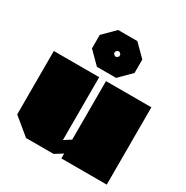

<svg xmlns="http://www.w3.org/2000/svg" viewBox="-183 -972 1091 1125"><g transform="rotate(30 362.0 -409.0)"><path d="M296 -569 217 -648V-739L296 -818H426L505 -739V-648L426 -569ZM355 -676H368L379 -687V-700L368 -711H355L344 -700V-687ZM145 0 31 -94V-523H338V-98L384 -127V-523H691V0H384V-33L331 0Z"/></g></svg>

Font: Tomorrow Black
Style: Regular
Weight: 900
Designer: Tony de Marco, Monica Rizzolli
Foundry: Just in Type
Version: Version 2.002